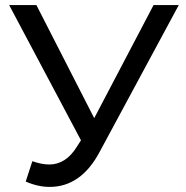

<svg xmlns="http://www.w3.org/2000/svg" viewBox="-20 -720 731 754"><path d="M583 -700H682L371 -123Q298 14 175 14Q129 14 81 -7L107 -87Q144 -74 173 -74Q239 -74 282 -144L298 -169L16 -700H123L350 -256Z"/></svg>

Font: Montserrat
Style: Regular
Weight: 500
Designer: Julieta Ulanovsky
Foundry: Julieta Ulanovsky
Version: Version 7.200;PS 007.200;hotconv 1.0.88;makeotf.lib2.5.64775